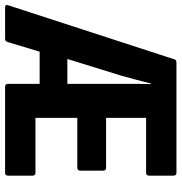

<svg xmlns="http://www.w3.org/2000/svg" viewBox="-0 -694 695 734"><g transform="rotate(90 347.0 -327.5)"><path d="M9 0Q-4 0 1 -13L207 -646Q209 -655 219 -655H642Q652 -655 652 -643V-551Q652 -539 642 -539H431V-386H622Q633 -386 633 -374V-288Q633 -276 622 -276H431V-116H642Q652 -116 652 -104V-12Q652 0 642 0H312Q301 0 301 -12V-132H178L141 -9Q138 0 129 0ZM206 -238H301V-447Q301 -477 301 -503Q301 -529 302 -558H300Q293 -530 285.5 -502Q278 -474 270 -445Z"/></g></svg>

Font: Sofia Sans Condensed ExtraBold
Style: Regular
Weight: 800
Designer: Botio Nikoltchev, Ani Petrova
Foundry: lettersoup
Version: Version 4.101